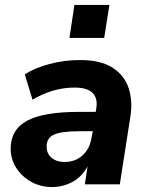

<svg xmlns="http://www.w3.org/2000/svg" viewBox="-20 -743 597 774"><path d="M189 11Q143 11 105 -10.5Q67 -32 45 -67Q23 -102 23 -143Q23 -221 89.5 -256.5Q156 -292 298 -292H366L368 -305Q375 -346 353.5 -368Q332 -390 281 -390Q193 -390 111 -341L80 -443Q119 -469 179.5 -485Q240 -501 302 -501Q386 -501 434 -470Q482 -439 499 -386.5Q516 -334 505 -269L463 0H322L333 -72Q309 -29 271 -9Q233 11 189 11ZM240 -90Q283 -90 312.5 -116.5Q342 -143 349 -188L354 -214H301Q228 -214 198 -200.5Q168 -187 168 -153Q168 -123 188.5 -106.5Q209 -90 240 -90ZM260 -590 280 -723H421L400 -590Z"/></svg>

Font: Nunito Sans ExtraBold
Style: Italic
Weight: 800
Italic angle: -9°
Designer: Vernon Adams
Foundry: Vernon Adams
Version: Version 3.006; ttfautohint (v1.8.3)